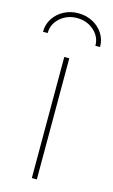

<svg xmlns="http://www.w3.org/2000/svg" viewBox="-140 -786 488 831"><g transform="rotate(15 104.0 -370.5)"><path d="M93.3 0V-542.5H115.7V0ZM103.5 -741.2Q139.6 -741.2 168.7 -725.8Q197.8 -710.4 214.8 -683.8Q231.9 -657.2 231.9 -624H210.9Q210.9 -664.1 179.7 -691.9Q148.4 -719.7 104 -719.7Q59.6 -719.7 28.3 -691.9Q-2.9 -664.1 -2.9 -624H-23.9Q-23.9 -657.2 -6.8 -683.6Q10.3 -710 39.3 -725.6Q68.4 -741.2 103.5 -741.2Z"/></g></svg>

Font: Inter 16pt Thin
Style: Regular
Weight: 250
Version: Version 4.001;git-66647c0bb